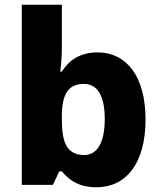

<svg xmlns="http://www.w3.org/2000/svg" viewBox="-20 -846 678 810"><path d="M241 -651V-826H72V-66H203L230 -123H241C269 -90 308 -56 387 -56C510 -56 594 -154 594 -342C594 -527 511 -625 392 -625C315 -625 269 -589 241 -544H234C238 -570 241 -611 241 -651ZM334 -492C391 -492 422 -442 422 -344C422 -245 390 -192 336 -192C264 -192 241 -242 241 -339V-360C242 -449 268 -492 334 -492Z"/></svg>

Font: Noto Sans Malayalam UI ExtraBold
Style: Regular
Weight: 800
Designer: Jelle Bosma - Monotype Design Team
Foundry: Monotype Imaging Inc.
Version: Version 2.104